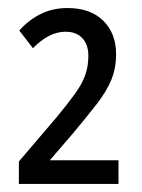

<svg xmlns="http://www.w3.org/2000/svg" viewBox="-20 -873 354 478"><path d="M275 -415H27V-471L120 -580Q149 -615 167 -640Q185 -665 192.5 -687Q200 -709 200 -734Q200 -762 185 -778Q170 -794 143 -794Q102 -794 62 -753L28 -797Q51 -823 81 -838Q111 -853 148 -853Q205 -853 237 -821.5Q269 -790 269 -738Q269 -703 257 -674Q245 -645 220.5 -613.5Q196 -582 160 -539L104 -474H275Z"/></svg>

Font: Avrile Sans Condensed
Style: Regular
Weight: 400
Width: 3
Designer: Monotype Design Team
Foundry: Monotype Imaging Inc.
Version: Version 2.001;September 10, 2019;FontCreator 11.5.0.2425 64-